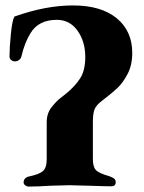

<svg xmlns="http://www.w3.org/2000/svg" viewBox="-20 -684 530 707"><path d="M67 -12Q67 -29 86 -34Q125 -42 138.5 -54.5Q152 -67 152 -97V-234Q152 -267 170.5 -290Q189 -313 204.5 -324.5Q220 -336 223 -339Q255 -365 274.5 -394.5Q294 -424 294 -474Q294 -531 265.5 -571Q237 -611 189 -611Q123 -611 93 -563Q71 -528 59 -477Q57 -468 50 -463Q43 -458 35 -458Q27 -458 21 -463Q15 -468 15 -477Q15 -508 20 -558.5Q25 -609 33 -623Q148 -664 249 -664Q352 -664 409.5 -617Q467 -570 467 -489Q467 -444 449.5 -411Q432 -378 412 -359.5Q392 -341 357 -314Q334 -297 328 -281Q322 -265 322 -235V-98Q322 -70 333 -58Q344 -46 383 -35Q394 -31 400 -26.5Q406 -22 406 -13Q406 2 390 2Q368 2 310 0Q254 -2 235 -2Q217 -2 163 0Q122 3 85 3Q79 3 73 -1.5Q67 -6 67 -12Z"/></svg>

Font: EB Garamond ExtraBold
Style: Regular
Weight: 800
Designer: Georg Duffner and Octavio Pardo
Foundry: Georg Duffner
Version: Version 1.000